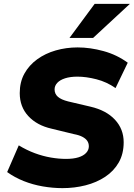

<svg xmlns="http://www.w3.org/2000/svg" viewBox="-20 -961 691 992"><path d="M303 11Q252 11 200.5 2Q149 -7 102.5 -25.5Q56 -44 17 -72L77 -210Q118 -185 160 -169.5Q202 -154 243 -147Q284 -140 321 -140Q359 -140 385 -148Q411 -156 425 -171Q439 -186 439 -205Q439 -221 431 -233Q423 -245 406 -254Q389 -263 362 -268L247 -296Q171 -313 126.5 -361Q82 -409 82 -480Q82 -537 106 -580.5Q130 -624 172 -654.5Q214 -685 268 -700.5Q322 -716 381 -716Q446 -716 515 -697Q584 -678 640 -637L577 -506Q531 -538 478 -551.5Q425 -565 380 -565Q343 -565 316.5 -556.5Q290 -548 276 -533Q262 -518 262 -499Q262 -476 279 -461Q296 -446 332 -437L447 -410Q529 -391 574 -342.5Q619 -294 619 -226Q619 -166 593.5 -121.5Q568 -77 523.5 -47.5Q479 -18 422 -3.5Q365 11 303 11ZM339 -765 469 -941H651L461 -765Z"/></svg>

Font: Nunito Sans 12pt Black
Style: Italic
Weight: 900
Italic angle: -9°
Designer: Vernon Adams
Foundry: Vernon Adams
Version: Version 3.101;gftools[0.9.27]